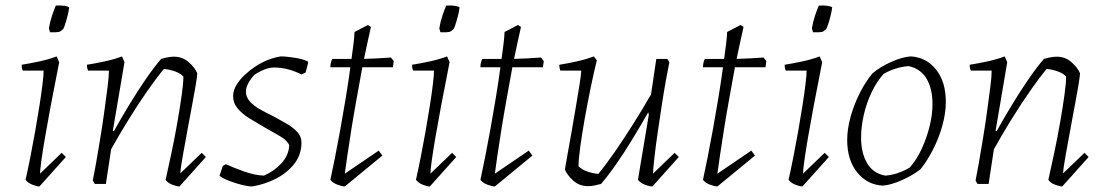

<svg xmlns="http://www.w3.org/2000/svg" viewBox="-20 -662 3966 691"><path d="M137 -408H62Q58 -416 58 -429Q84 -433 119.5 -440.5Q155 -448 184 -459L193 -438Q158 -262 141.5 -164.5Q125 -67 124 -37L202 -112L217 -97L122 9Q112 9 96 2.5Q80 -4 72 -15Q80 -50 89 -95.5Q98 -141 106.5 -189Q115 -237 122 -281.5Q129 -326 133 -359.5Q137 -393 137 -408ZM160 -546Q158 -554 156 -560Q160 -584 167.5 -606.5Q175 -629 181 -642Q200 -643 212 -641Q224 -639 229 -636Q226 -612 218.5 -587.5Q211 -563 208 -558Q206 -556 201 -552Q196 -548 192 -547Q182 -545 160 -546Z M626 9Q616 9 599.5 2.5Q583 -4 576 -15Q586 -59 597.5 -113.5Q609 -168 618.5 -222.5Q628 -277 634 -320.5Q640 -364 640 -386Q630 -398 610 -405Q590 -412 570 -414Q544 -383 510.5 -335Q477 -287 443 -232Q409 -177 380 -125L361 0H321L314 -12Q319 -36 326 -76.5Q333 -117 341 -165.5Q349 -214 355.5 -261.5Q362 -309 367 -348Q372 -387 372 -408H297Q293 -416 293 -429Q319 -433 354.5 -440.5Q390 -448 419 -459L428 -438L386 -191L390 -190Q416 -237 445.5 -285.5Q475 -334 504.5 -377Q534 -420 560 -450Q570 -453 582.5 -455.5Q595 -458 606 -458Q637 -458 659.5 -438Q682 -418 690 -398Q689 -383 684 -353.5Q679 -324 672 -287Q665 -250 658 -212Q648 -156 639 -107.5Q630 -59 629 -38L706 -112L721 -97Z M888 9Q873 9 851 3.5Q829 -2 806.5 -10.5Q784 -19 770 -29L782 -65L793 -71Q821 -58 859.5 -44.5Q898 -31 930 -30Q967 -46 993 -74.5Q1019 -103 1021 -139Q1014 -157 986 -173Q958 -189 928 -206Q902 -221 877 -236.5Q852 -252 835.5 -271.5Q819 -291 819 -316Q819 -338 833 -359.5Q847 -381 866 -397Q923 -448 990 -459Q1011 -459 1042 -454Q1073 -449 1089 -440L1088 -432L1080 -401L1065 -394Q1044 -405 1018.5 -412Q993 -419 966 -419Q950 -419 932 -412Q914 -405 896 -393Q883 -380 874 -363Q865 -346 865 -333Q865 -312 880 -296Q895 -280 917.5 -267.5Q940 -255 963 -244Q987 -231 1010.5 -217.5Q1034 -204 1049.5 -187.5Q1065 -171 1065 -149Q1065 -106 1040 -73.5Q1015 -41 975 -20Q935 1 888 9Z M1221 9Q1211 9 1194 2.5Q1177 -4 1169 -15Q1176 -47 1185.5 -94.5Q1195 -142 1205 -197.5Q1215 -253 1224.5 -310.5Q1234 -368 1241 -420H1169Q1169 -429 1171 -437Q1173 -445 1176 -450Q1193 -450 1210.5 -450Q1228 -450 1245 -450Q1249 -478 1252 -502.5Q1255 -527 1256 -547L1304 -572L1315 -565Q1309 -540 1303 -511Q1297 -482 1290 -450Q1315 -451 1339 -452Q1363 -453 1387 -455L1397 -442L1394 -420H1284Q1274 -365 1263.5 -307Q1253 -249 1244.5 -196Q1236 -143 1230 -101.5Q1224 -60 1221 -37L1343 -120L1356 -102Z M1542 -408H1467Q1463 -416 1463 -429Q1489 -433 1524.5 -440.5Q1560 -448 1589 -459L1598 -438Q1563 -262 1546.5 -164.5Q1530 -67 1529 -37L1607 -112L1622 -97L1527 9Q1517 9 1501 2.5Q1485 -4 1477 -15Q1485 -50 1494 -95.5Q1503 -141 1511.5 -189Q1520 -237 1527 -281.5Q1534 -326 1538 -359.5Q1542 -393 1542 -408ZM1565 -546Q1563 -554 1561 -560Q1565 -584 1572.5 -606.5Q1580 -629 1586 -642Q1605 -643 1617 -641Q1629 -639 1634 -636Q1631 -612 1623.5 -587.5Q1616 -563 1613 -558Q1611 -556 1606 -552Q1601 -548 1597 -547Q1587 -545 1565 -546Z M1761 9Q1751 9 1734 2.5Q1717 -4 1709 -15Q1716 -47 1725.5 -94.5Q1735 -142 1745 -197.5Q1755 -253 1764.5 -310.5Q1774 -368 1781 -420H1709Q1709 -429 1711 -437Q1713 -445 1716 -450Q1733 -450 1750.5 -450Q1768 -450 1785 -450Q1789 -478 1792 -502.5Q1795 -527 1796 -547L1844 -572L1855 -565Q1849 -540 1843 -511Q1837 -482 1830 -450Q1855 -451 1879 -452Q1903 -453 1927 -455L1937 -442L1934 -420H1824Q1814 -365 1803.5 -307Q1793 -249 1784.5 -196Q1776 -143 1770 -101.5Q1764 -60 1761 -37L1883 -120L1896 -102Z M2097 8Q2065 8 2043 -12Q2021 -32 2013 -52Q2016 -72 2023 -109Q2030 -146 2037.5 -190Q2045 -234 2052.5 -277.5Q2060 -321 2065.5 -356Q2071 -391 2072 -408H1997Q1993 -416 1993 -429Q2019 -433 2053.5 -440.5Q2088 -448 2117 -459L2128 -445Q2117 -401 2105.5 -345Q2094 -289 2084 -232.5Q2074 -176 2068 -131Q2062 -86 2062 -64Q2073 -52 2093 -45Q2113 -38 2133 -36Q2159 -67 2192 -114.5Q2225 -162 2259 -216Q2293 -270 2323 -322L2342 -450H2382L2389 -438Q2384 -414 2376.5 -372.5Q2369 -331 2361.5 -282Q2354 -233 2347 -185Q2340 -137 2335.5 -97.5Q2331 -58 2330 -37L2408 -112L2423 -97L2328 9Q2317 9 2300.5 2.5Q2284 -4 2276 -15L2315 -249L2313 -258Q2287 -212 2257.5 -163.5Q2228 -115 2198.5 -72.5Q2169 -30 2143 0Q2132 3 2120 5.5Q2108 8 2097 8Z M2562 9Q2552 9 2535 2.5Q2518 -4 2510 -15Q2517 -47 2526.5 -94.5Q2536 -142 2546 -197.5Q2556 -253 2565.5 -310.5Q2575 -368 2582 -420H2510Q2510 -429 2512 -437Q2514 -445 2517 -450Q2534 -450 2551.5 -450Q2569 -450 2586 -450Q2590 -478 2593 -502.5Q2596 -527 2597 -547L2645 -572L2656 -565Q2650 -540 2644 -511Q2638 -482 2631 -450Q2656 -451 2680 -452Q2704 -453 2728 -455L2738 -442L2735 -420H2625Q2615 -365 2604.5 -307Q2594 -249 2585.5 -196Q2577 -143 2571 -101.5Q2565 -60 2562 -37L2684 -120L2697 -102Z M2883 -408H2808Q2804 -416 2804 -429Q2830 -433 2865.5 -440.5Q2901 -448 2930 -459L2939 -438Q2904 -262 2887.5 -164.5Q2871 -67 2870 -37L2948 -112L2963 -97L2868 9Q2858 9 2842 2.5Q2826 -4 2818 -15Q2826 -50 2835 -95.5Q2844 -141 2852.5 -189Q2861 -237 2868 -281.5Q2875 -326 2879 -359.5Q2883 -393 2883 -408ZM2906 -546Q2904 -554 2902 -560Q2906 -584 2913.5 -606.5Q2921 -629 2927 -642Q2946 -643 2958 -641Q2970 -639 2975 -636Q2972 -612 2964.5 -587.5Q2957 -563 2954 -558Q2952 -556 2947 -552Q2942 -548 2938 -547Q2928 -545 2906 -546Z M3157 6Q3101 3 3065 -41.5Q3029 -86 3029 -158Q3029 -198 3041.5 -242.5Q3054 -287 3074.5 -327.5Q3095 -368 3120 -398Q3147 -421 3187 -439Q3227 -457 3258 -459Q3313 -456 3348.5 -412Q3384 -368 3384 -295Q3384 -255 3371.5 -210Q3359 -165 3338 -124Q3317 -83 3293 -53Q3265 -31 3225.5 -13.5Q3186 4 3157 6ZM3166 -30Q3210 -33 3254 -59Q3279 -87 3297 -126Q3315 -165 3325.5 -207Q3336 -249 3336 -287Q3336 -343 3314.5 -379Q3293 -415 3250 -424Q3204 -421 3160 -396Q3135 -368 3116.5 -329Q3098 -290 3088.5 -247.5Q3079 -205 3079 -167Q3079 -112 3100.5 -75Q3122 -38 3166 -30Z M3803 9Q3793 9 3776.5 2.5Q3760 -4 3753 -15Q3763 -59 3774.5 -113.5Q3786 -168 3795.5 -222.5Q3805 -277 3811 -320.5Q3817 -364 3817 -386Q3807 -398 3787 -405Q3767 -412 3747 -414Q3721 -383 3687.5 -335Q3654 -287 3620 -232Q3586 -177 3557 -125L3538 0H3498L3491 -12Q3496 -36 3503 -76.5Q3510 -117 3518 -165.5Q3526 -214 3532.5 -261.5Q3539 -309 3544 -348Q3549 -387 3549 -408H3474Q3470 -416 3470 -429Q3496 -433 3531.5 -440.5Q3567 -448 3596 -459L3605 -438L3563 -191L3567 -190Q3593 -237 3622.5 -285.5Q3652 -334 3681.5 -377Q3711 -420 3737 -450Q3747 -453 3759.5 -455.5Q3772 -458 3783 -458Q3814 -458 3836.5 -438Q3859 -418 3867 -398Q3866 -383 3861 -353.5Q3856 -324 3849 -287Q3842 -250 3835 -212Q3825 -156 3816 -107.5Q3807 -59 3806 -38L3883 -112L3898 -97Z"/></svg>

Font: Labrada Lght
Style: Italic
Weight: 300
Italic angle: -7°
Designer: Mercedes Jáuregui
Foundry: Omnibus-Type Team
Version: Version 1.000; ttfautohint (v1.8.4.7-5d5b)